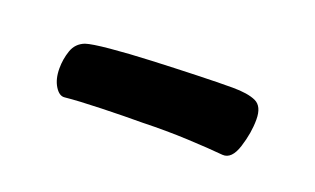

<svg xmlns="http://www.w3.org/2000/svg" viewBox="-30 -675 444 271"><g transform="rotate(20 192.0 -540.0)"><path d="M70 -493Q62 -492 55.5 -502.5Q49 -513 49 -529Q49 -543 53.5 -556Q58 -569 71 -574Q80 -577 106.5 -579.5Q133 -582 167.5 -583.5Q202 -585 234.5 -586Q267 -587 288 -587Q311 -587 323 -581.5Q335 -576 335 -556Q335 -536 328 -514Q321 -492 307 -493Q286 -495 253.5 -496.5Q221 -498 186 -497Q159 -497 124 -496Q89 -495 70 -493Z"/></g></svg>

Font: Akaya Kanadaka
Style: Regular
Weight: 400
Designer: Vaishnavi Murthy Yerkadithaya, Juan Luis Blanco Aristondo
Version: Version 1.002; ttfautohint (v1.8.3)